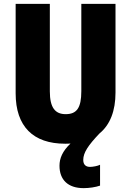

<svg xmlns="http://www.w3.org/2000/svg" viewBox="-20 -734 679 994"><path d="M411 94C411 56 437 18 495 -43C550 -88 578 -160 578 -255V-714H401V-262C401 -175 377 -143 320 -143C266 -143 238 -176 238 -261V-714H61V-251C61 -79 152 10 317 10C327 10 336 10 345 9C303 49 288 86 288 124C288 196 331 240 413 240C442 240 475 235 498 227V119C487 125 461 130 446 130C426 130 411 120 411 94Z"/></svg>

Font: Noto Sans Gurmukhi Condensed Black
Style: Regular
Weight: 900
Width: 3
Designer: Jelle Bosma - Monotype Design Team
Foundry: Monotype Imaging Inc.
Version: Version 2.004